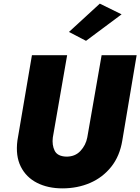

<svg xmlns="http://www.w3.org/2000/svg" viewBox="-20 -1004 773 1058"><path d="M650 -925 530 -984 360 -828 454 -779ZM156 -700 76 -230Q65 -145 94.5 -86Q124 -27 184 3.5Q244 34 324 34Q407 34 476.5 4Q546 -26 593 -85Q640 -144 654 -230L733 -700H540L461 -247Q453 -204 423 -172Q393 -140 344 -141Q296 -143 281 -174Q266 -205 271 -246L350 -700Z"/></svg>

Font: Jost* 800 Heavy Italic
Style: Italic
Weight: 800
Italic angle: -10°
Version: Version 3.200; ttfautohint (v0.97) -l 8 -r 50 -G 200 -x 14 -